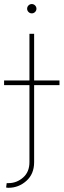

<svg xmlns="http://www.w3.org/2000/svg" viewBox="-44 -710 310 935"><path d="M0 0ZM-2.8 204.5Q-8.9 204.5 -14.2 203.1L-11.4 181.8H-2.8Q37.3 181.8 68.5 154.5Q99.4 127.5 99.4 79.5V-545.5H122.2V79.5Q122.2 137.4 84.5 170.8Q46.9 204.5 -2.8 204.5ZM245.7 -295.5H-24.1V-318.2H245.7ZM110.8 -644.9Q101.6 -644.9 94.8 -651.6Q88.1 -658.4 88.1 -667.6Q88.1 -676.8 94.8 -683.6Q101.6 -690.3 110.8 -690.3Q120 -690.3 126.8 -683.6Q133.5 -676.8 133.5 -667.6Q133.5 -658.4 126.8 -651.6Q120 -644.9 110.8 -644.9Z"/></svg>

Font: Linik Sans Thin
Style: Regular
Weight: 100
Designer: Fonts by Rasmus Andersson / Changes by Cristiano Sobral with parts from Marc Monis
Foundry: rsms
Version: Version 3.020; ttfautohint (v1.6)